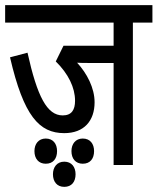

<svg xmlns="http://www.w3.org/2000/svg" viewBox="-20 -642 613 747"><path d="M497 -554H573V-622H0V-554H422V-464H227L197 -403C246 -355 272 -301 272 -250C272 -215 259 -193 224 -193C163 -193 125 -266 87 -437L19 -419C72 -190 133 -124 230 -124C307 -124 348 -172 348 -244C348 -300 318 -357 280 -398C293 -397 308 -397 324 -397H422V0H497ZM258 -54C258 -25 274 -5 302 -5C331 -5 346 -25 346 -54C346 -82 331 -103 302 -103C274 -103 258 -82 258 -54ZM114 -54C114 -25 130 -5 158 -5C187 -5 202 -25 202 -54C202 -82 187 -103 158 -103C130 -103 114 -82 114 -54ZM186 36C186 65 202 85 230 85C259 85 274 65 274 36C274 8 259 -13 230 -13C202 -13 186 8 186 36Z"/></svg>

Font: Noto Sans Devanagari UI ExtraCondensed
Style: Regular
Weight: 400
Width: 2
Designer: Jelle Bosma - Monotype Design Team
Foundry: Monotype Imaging Inc.
Version: Version 2.003